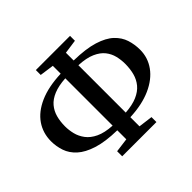

<svg xmlns="http://www.w3.org/2000/svg" viewBox="-177 -989 1235 1235"><g transform="rotate(-45 441.0 -371.5)"><path d="M285.5 21.5V-24.5L381.5 -37V-119Q274.5 -121 205.8 -143Q137 -165 98.5 -200.2Q60 -235.5 45 -279.5Q30 -323.5 30 -370.5Q30 -445 69.8 -502.8Q109.5 -560.5 187.8 -595Q266 -629.5 381.5 -634V-705.5L285 -719V-763.5H596V-719L500.5 -705.5V-635Q610 -633 679.2 -611.5Q748.5 -590 786 -554.5Q823.5 -519 837.8 -474.5Q852 -430 852 -382Q852 -310 810.5 -252.2Q769 -194.5 690.5 -159.2Q612 -124 500.5 -119V-36L597 -23.5V21.5ZM381.5 -161.5V-592Q316.5 -588 273.8 -570.2Q231 -552.5 206.5 -523.5Q182 -494.5 171.8 -456.8Q161.5 -419 161.5 -374Q161.5 -340.5 170.2 -304.8Q179 -269 202.5 -237.8Q226 -206.5 269.2 -186Q312.5 -165.5 381.5 -161.5ZM500.5 -161Q564.5 -165.5 607.2 -184Q650 -202.5 674.8 -232.5Q699.5 -262.5 709.8 -301.5Q720 -340.5 720 -386Q720 -421.5 711.5 -456.5Q703 -491.5 680 -520.8Q657 -550 613.8 -569.2Q570.5 -588.5 500.5 -592Z"/></g></svg>

Font: Merriweather 48pt SemiBold
Style: Regular
Weight: 600
Version: Version 2.100